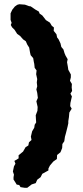

<svg xmlns="http://www.w3.org/2000/svg" viewBox="-20 -785 392 908"><path d="M159 -322 156 -346 152 -362 156 -377 154 -395 156 -411 151 -434 153 -452 144 -464 142 -483 140 -492 137 -510 125 -524 122 -537 118 -560 109 -574 102 -590 89 -599 75 -615 61 -625 49 -644 37 -656 31 -667 35 -677 30 -691V-709V-722L38 -739L50 -754L61 -762L71 -765L98 -763L117 -756L125 -755L147 -740L164 -730L167 -721L180 -712L191 -698L197 -690L216 -678L225 -663L235 -655L234 -639L247 -623L250 -608L257 -599L266 -580L270 -563L280 -551L285 -534L290 -522L300 -505L297 -491L301 -469L303 -455L315 -433V-419L311 -403L320 -388L319 -372L321 -355L313 -342L320 -329L313 -298L312 -283L319 -271L308 -253L306 -231L303 -212V-202L300 -188L295 -168L292 -156L287 -138L284 -117L275 -104L274 -85L266 -65L250 -52L249 -33L232 -21L216 -2L209 12V21L180 37L172 53L156 65L149 81L130 87L109 103H96L77 100L71 90L59 88L53 78L44 64V53L46 41L41 26L46 2L53 -11L48 -24L68 -36V-51L89 -68L101 -89L114 -97L117 -112L129 -123L126 -139L132 -164L142 -181L144 -195L151 -206L150 -221L149 -240L157 -261L158 -279L152 -306Z"/></svg>

Font: Winky Rough
Style: Bold
Weight: 700
Designer: Simon Atzbach
Foundry: typofactur
Version: Version 1.206; ttfautohint (v1.8.4.7-5d5b)